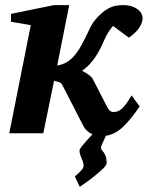

<svg xmlns="http://www.w3.org/2000/svg" viewBox="-20 -520 579 749"><path d="M536.1 -448.2Q536.1 -431.6 523.4 -412.1Q510.7 -392.6 482.9 -373L420.9 -418.9Q399.9 -395 385 -360.1Q370.1 -325.2 352.1 -297.9Q340.8 -281.2 327.4 -267.1Q314 -252.9 299.8 -244.1Q312.5 -237.8 325 -229Q337.4 -220.2 341.8 -211.9L398.9 -101.1Q407.7 -83 422.9 -83Q440.9 -83 455.8 -96.2Q470.7 -109.4 493.2 -147.9L524.9 -105Q489.3 -52.7 459.2 -24.4Q429.2 3.9 393.1 9.8Q388.2 20.5 381.1 35.9Q374 51.3 374 56.2Q374 62 379.4 67.9Q384.8 73.7 390.4 84.7Q396 95.7 396 116.2Q396 124.5 380.1 139.6Q364.3 154.8 343.5 170.9Q322.8 187 306.9 198Q291 209 291 209L272 168Q272 168 280.5 160.9Q289.1 153.8 297.6 144Q306.2 134.3 306.2 127Q306.2 114.7 298.1 96.9Q290 79.1 290 66.9Q290 62.5 300 49.8Q310.1 37.1 322.3 23.7Q334.5 10.3 340.8 3.9Q315.4 -7.8 305.2 -28.8L221.2 -191.9Q217.8 -197.3 207.8 -200.4Q197.8 -203.6 190.9 -205.1L148.9 0H16.1L100.1 -421.9L22.9 -435.1V-465.8L189.9 -500H250L203.1 -264.2Q235.4 -269.5 258.1 -290.5Q280.8 -311.5 297.9 -344.2Q314.9 -374.5 330.1 -408.4Q345.2 -442.4 380.9 -472.2Q396.5 -484.9 414.3 -492.4Q432.1 -500 462.9 -500Q493.2 -500 514.6 -485.4Q536.1 -470.7 536.1 -448.2Z"/></svg>

Font: Charis
Style: Bold Italic
Weight: 700
Italic angle: -11°
Designer: Walt Agee, Miriam Martin, Annie Olsen, Victor Gaultney, Lorna Priest, Alan Ward, Bob Hallissy, Martin Hosken, Sharon Cor
Foundry: SIL Global
Version: Version 7.000